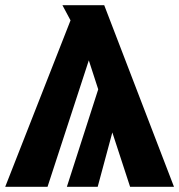

<svg xmlns="http://www.w3.org/2000/svg" viewBox="-39 -715 686 735"><path d="M627 0H459L391 -208L335 0H217L337 -373L301 -484L143 0H-19L231 -637L200 -695H360Z"/></svg>

Font: Trujillo ExtraBold
Style: Regular
Weight: 800
Designer: Fira Sans original fonts by bBox Type GmbH, Carrois Corporate GbR, & Edenspiekermann AG / Changes by Cristiano Sobral
Foundry: Fira Sans original fonts by bBox Type GmbH, Carrois Corporate GbR, & Edenspiekermann AG / Changes by Cristiano Sobral
Version: Version 4.301;July 28, 2020;FontCreator 13.0.0.2655 64-bit